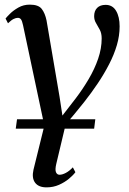

<svg xmlns="http://www.w3.org/2000/svg" viewBox="-20 -557 558 829"><path d="M307.5 -133Q337.5 -172.5 363 -215.8Q388.5 -259 403.8 -303.5Q419 -348 419 -391Q419 -413 411 -428.2Q403 -443.5 394.8 -457Q386.5 -470.5 386.5 -487Q386.5 -510 399.5 -523Q412.5 -536 436 -536Q466 -536 481.2 -510.2Q496.5 -484.5 496.5 -443Q496.5 -402.5 484.5 -361.8Q472.5 -321 451.2 -279.8Q430 -238.5 402.5 -197.5Q375 -156.5 343.5 -116.5Q325 -93.5 303.2 -66.8Q281.5 -40 263.5 -19.5L223 150.5Q217 176 221.8 186.8Q226.5 197.5 237 197.5Q249 197.5 264.2 189.5Q279.5 181.5 294.5 165.5L305.5 186.5Q296.5 199 278 214.5Q259.5 230 234.8 241Q210 252 181 252Q146.5 252 131.5 231.8Q116.5 211.5 124.5 176L171.5 -14.5L79.5 -448Q75.5 -467 70.5 -473.5Q65.5 -480 57 -480Q49 -480 39 -475.2Q29 -470.5 14.5 -456.5L4 -477Q8.5 -483 23 -497.5Q37.5 -512 59.5 -524.5Q81.5 -537 108.5 -537Q146 -537 160.2 -518.5Q174.5 -500 181 -468.5L237 -140L249.5 -58ZM48 -1.5 53.5 -42H391.5L386.5 -1.5Z"/></svg>

Font: Merriweather 96pt
Style: Italic
Weight: 400
Italic angle: -7.8°
Version: Version 2.101